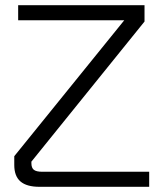

<svg xmlns="http://www.w3.org/2000/svg" viewBox="-20 -720 628 740"><path d="M555 -58V0H132Q83 0 59 -20.5Q35 -41 35 -84V-118L459 -642H50V-700H537V-637L101 -97V-91Q101 -73 110.5 -65.5Q120 -58 143 -58Z"/></svg>

Font: KoHo
Style: Regular
Weight: 400
Version: Version 1.000; ttfautohint (v1.6)